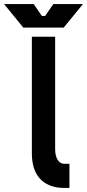

<svg xmlns="http://www.w3.org/2000/svg" viewBox="-105 -910 426 940"><path d="M207 10H235V-108H209C188 -108 165 -128 165 -180V-730H51V-158C51 -33 126 10 207 10ZM-85 -890 9 -775H207L301 -890H156L116 -832H100L60 -890Z"/></svg>

Font: Fervojo
Style: Bold
Weight: 700
Designer: kohakuno
Version: ver.1.0